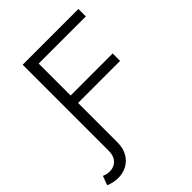

<svg xmlns="http://www.w3.org/2000/svg" viewBox="-275 -834 1169 1169"><g transform="rotate(-45 309.5 -250.0)"><path d="M-27 183 -5 124Q26 138 56.5 134Q87 130 107.5 107Q128 84 128 41V-700H608V-636H202V41Q202 94 180.5 129.5Q159 165 125 182.5Q91 200 51 199.5Q11 199 -27 183ZM194 -297V-361H564V-297Z"/></g></svg>

Font: Montserrat Thin
Style: Regular
Weight: 400
Version: Version 9.000